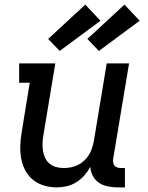

<svg xmlns="http://www.w3.org/2000/svg" viewBox="-20 -805 640 833"><path d="M226 8Q198 8 171 0Q144 -8 123 -25Q102 -42 89.5 -66Q77 -90 72 -117.5Q67 -145 68 -173.5Q69 -202 74 -231L109 -446H63V-530H220L168 -217Q165 -200 164.5 -183Q164 -166 166.5 -150Q169 -134 176 -119.5Q183 -105 195 -95Q207 -85 223 -80.5Q239 -76 256 -76Q272 -76 287.5 -79Q303 -82 317.5 -89Q332 -96 344.5 -107.5Q357 -119 365.5 -132.5Q374 -146 379 -161.5Q384 -177 387 -192L443 -530H540L471 -116Q470 -108 471 -100Q472 -92 476.5 -86.5Q481 -81 488.5 -78.5Q496 -76 504 -76H522V8H490Q469 8 447.5 3.5Q426 -1 409.5 -12Q393 -23 383 -41.5Q373 -60 372 -81Q361 -61 345.5 -43.5Q330 -26 310.5 -14Q291 -2 269 3Q247 8 226 8ZM409 -584 359 -636 520 -785 586 -715ZM239 -584 189 -636 350 -785 416 -715Z"/></svg>

Font: Iosevka Slab Medium Extended
Style: Italic
Weight: 500
Width: 7
Italic angle: -9°
Monospace: yes
Designer: Belleve Invis
Foundry: Belleve Invis
Version: Version 11.1.0; ttfautohint (v1.8.3)